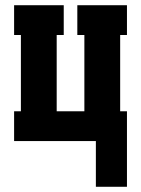

<svg xmlns="http://www.w3.org/2000/svg" viewBox="-20 -540 540 735"><path d="M347 175V0H34V-114H60V-406H34V-520H224V-406H197V-114H303V-406H276V-520H466V-406H440V-114H466V175Z"/></svg>

Font: Iosevka Curly Slab Heavy
Style: Regular
Weight: 900
Monospace: yes
Designer: Belleve Invis
Foundry: Belleve Invis
Version: Version 22.1.2; ttfautohint (v1.8.4)